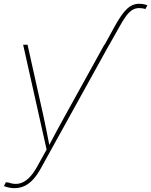

<svg xmlns="http://www.w3.org/2000/svg" viewBox="-34 -772 787 999"><path d="M510.3 -539.1 562.5 -634.3Q580.1 -666 595.7 -688.7Q611.3 -711.4 626.2 -725.3Q641.1 -739.3 656.7 -745.8Q672.4 -752.4 690.4 -752.4Q702.6 -752.4 714.1 -750Q725.6 -747.6 732.9 -744.1L722.2 -724.6Q716.3 -727.1 707.8 -728.5Q699.2 -730 689.9 -730Q671.4 -730 655.3 -720.7Q639.2 -711.4 622.1 -688.5Q605 -665.5 583 -625L534.7 -539.1ZM-13.7 196.3 -3.4 176.3 9.8 177.7Q39.6 188.5 65.4 183.1Q91.3 177.7 114.5 155.8Q137.7 133.8 159.2 95.2L208.5 6.3L86.4 -539.1H109.4L192.9 -164.1Q201.2 -125.5 209 -86.7Q216.8 -47.9 224.1 -9.3H217.8Q238.3 -47.9 259 -86.7Q279.8 -125.5 301.3 -164.1L508.8 -539.1H534.2L178.7 103.5Q159.2 139.2 137.9 162.1Q116.7 185.1 92.8 196Q68.8 207 41 207Q27.3 207 14.2 204.3Q1 201.7 -13.7 196.3Z"/></svg>

Font: Inter 18pt Thin
Style: Italic
Weight: 250
Italic angle: -9.3988°
Version: Version 4.001;git-66647c0bb